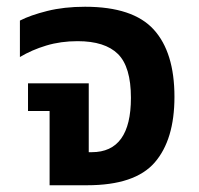

<svg xmlns="http://www.w3.org/2000/svg" viewBox="-20 -549 589 569"><path d="M127 0H238Q380 0 438.5 -67.5Q497 -135 497 -262Q497 -394 435.5 -461.5Q374 -529 232 -529Q170 -529 120 -516.5Q70 -504 39 -488V-380Q74 -401 117 -414Q160 -427 210 -427Q291 -427 329.5 -389Q368 -351 368 -259Q368 -98 252 -98H243V-302H63V-220H127Z"/></svg>

Font: Noto Sans Thai UI Semi
Style: Regular
Weight: 600
Designer: Monotype Design Team
Foundry: Monotype Imaging Inc.
Version: Version 1.901